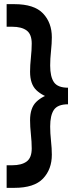

<svg xmlns="http://www.w3.org/2000/svg" viewBox="-20 -770 378 926"><path d="M12 136V27H39Q84 27 108.5 9Q133 -9 133 -54Q133 -85 129 -122.5Q125 -160 125 -190Q125 -250 155.5 -279.2Q186 -308.5 237 -321V-293Q186 -306 155.5 -335Q125 -364 125 -424Q125 -454 129 -491.8Q133 -529.5 133 -560Q133 -605 108.5 -623Q84 -641 39 -641H12V-750H49Q145 -750 187.5 -705.2Q230 -660.5 230 -590Q230 -561 226 -523.8Q222 -486.5 222 -454Q222 -400 240.2 -373.5Q258.5 -347 308 -347V-267Q258.5 -267 240.2 -240.5Q222 -214 222 -160Q222 -128 226 -90.8Q230 -53.5 230 -24Q230 46.5 187.5 91.2Q145 136 49 136Z"/></svg>

Font: Cabin Resolve
Style: Bold-Resolve
Weight: 700
Designer: Pablo Impallari
Foundry: Pablo Impallari. http://www.impallari.com Igino Marini. http://www.ikern.com
Version: Version 3.001